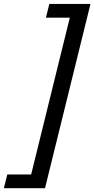

<svg xmlns="http://www.w3.org/2000/svg" viewBox="-23 -786 492 1002"><path d="M211.9 196.3H-2.9L15.1 124.5H139.6L341.3 -693.8H216.8L234.4 -765.6H449.2Z"/></svg>

Font: Andika
Style: Italic
Weight: 400
Italic angle: -14°
Designer: Victor Gaultney, Annie Olsen, Julie Remington, Don Collingsworth, Eric Hays, Becca Hirsbrunner
Foundry: SIL International
Version: Version 6.101